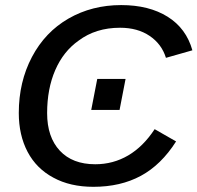

<svg xmlns="http://www.w3.org/2000/svg" viewBox="-20 -718 769 748"><path d="M582.5 -214.8 666 -167Q607.9 -75.7 528.8 -33Q449.7 9.8 343.8 9.8Q253.4 9.8 188 -25.9Q122.1 -61 87.6 -126.2Q53.2 -191.4 53.2 -277.8Q53.2 -398.9 104.5 -496.1Q155.8 -593.3 247.1 -645.8Q338.4 -698.2 452.1 -698.2Q560.5 -698.2 633.1 -652.8Q705.6 -607.4 729.5 -522L626.5 -492.7Q609.9 -546.4 563 -578.1Q516.1 -609.9 447.8 -609.9Q353 -609.9 286.1 -559.6Q227.1 -518.1 195.3 -445.1Q163.6 -372.1 163.6 -277.3Q163.6 -184.1 212.9 -131.1Q262.2 -78.1 351.1 -78.1Q420.9 -78.1 479.5 -112.5Q538.1 -147 582.5 -214.8ZM469.2 -410.6 445.8 -289.6H335.4L358.9 -410.6Z"/></svg>

Font: Arimo Medium
Style: Italic
Weight: 500
Italic angle: -12°
Designer: Steve Matteson
Foundry: Monotype Imaging Inc.
Version: Version 1.33